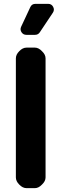

<svg xmlns="http://www.w3.org/2000/svg" viewBox="-20 -978 320 998"><path d="M89.8 -838.9Q95.7 -850.6 111.3 -884.8Q127 -918.9 137.7 -941.4Q145.5 -958 164.1 -958H230.5Q248 -958 256.3 -942.4Q264.6 -926.8 254.9 -912.1Q235.4 -882.8 186.5 -809.6Q177.7 -796.9 162.1 -796.9H117.2Q100.6 -796.9 91.8 -810.5Q83 -824.2 89.8 -838.9ZM62.5 -674.8Q62.5 -694.3 80.1 -711.9Q97.7 -730.5 118.2 -730.5Q128.9 -730.5 139.6 -730.5Q150.4 -730.5 161.1 -730.5Q180.7 -730.5 198.2 -711.9Q216.8 -694.3 216.8 -674.8Q216.8 -520.5 216.8 -365.2Q216.8 -210.9 216.8 -55.7Q216.8 -36.1 198.2 -18.6Q180.7 0 161.1 0Q150.4 0 139.6 0Q128.9 0 118.2 0Q97.7 0 80.1 -18.6Q62.5 -36.1 62.5 -55.7Q62.5 -210.9 62.5 -365.2Q62.5 -520.5 62.5 -674.8Z"/></svg>

Font: DeepSea
Style: Bold
Weight: 700
Designer: Stem
Version: Version 3.019;git-0a5106e0b